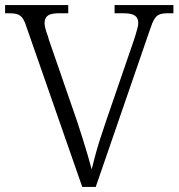

<svg xmlns="http://www.w3.org/2000/svg" viewBox="-20 -734 701 754"><path d="M83 -631Q76 -653 68 -663.5Q60 -674 48 -678Q36 -682 15 -682H0V-714H248V-682H213Q180 -682 167.5 -672.5Q155 -663 155 -643Q155 -635 158 -623Q161 -611 165.5 -599Q170 -587 172 -578L284 -254Q296 -218 306 -185.5Q316 -153 324.5 -124.5Q333 -96 340 -69Q347 -97 354.5 -125Q362 -153 372 -184.5Q382 -216 395 -254L505 -574Q508 -583 512 -596Q516 -609 519.5 -622Q523 -635 523 -643Q523 -663 510 -672.5Q497 -682 462 -682H430V-714H661V-682H640Q619 -682 607 -677.5Q595 -673 586.5 -659.5Q578 -646 569 -618L356 0H303Z"/></svg>

Font: Noto Serif Gujarati Light
Style: Regular
Weight: 300
Version: Version 2.102